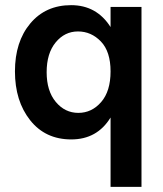

<svg xmlns="http://www.w3.org/2000/svg" viewBox="-20 -534 634 745"><path d="M529 191H409V-78Q357 7 256.5 7Q156 7 97 -67.5Q38 -142 38 -257Q38 -372 97.5 -443Q157 -514 256 -514Q355 -514 409 -429V-507H529ZM196 -369.5Q161 -327 161 -254Q161 -181 196.5 -138.5Q232 -96 284 -96Q336 -96 372.5 -138Q409 -180 409 -257Q409 -334 371.5 -373Q334 -412 282.5 -412Q231 -412 196 -369.5Z"/></svg>

Font: Hind Kochi SemiBold
Style: Regular
Weight: 600
Designer: Dhruvi Tolia
Foundry: Indian Type Foundry
Version: Version 0.702;PS 1.0;hotconv 1.0.81;makeotf.lib2.5.63406